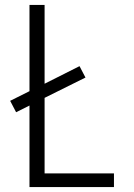

<svg xmlns="http://www.w3.org/2000/svg" viewBox="-20 -755 540 775"><path d="M99 0V-329L45 -302L21 -348L99 -387V-735H160V-417L301 -488L325 -442L160 -360V-55H440V0Z"/></svg>

Font: Iosevka Light
Style: Regular
Weight: 300
Monospace: yes
Designer: Belleve Invis
Foundry: Belleve Invis
Version: Version 32.5.0; ttfautohint (v1.8.4)